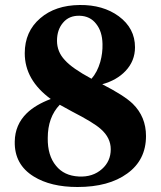

<svg xmlns="http://www.w3.org/2000/svg" viewBox="-20 -734 643 768"><path d="M511 -319Q564 -267 564 -190Q564 -94 489 -40Q415 14 290 14Q183 14 115 -28Q37 -76 39 -168Q40 -235 87 -281Q122 -315 183 -338Q79 -414 79 -521Q79 -608 141 -661Q201 -713 299 -714Q392 -715 455 -669Q520 -621 520 -545Q520 -490 482 -450Q447 -413 389 -397Q477 -352 511 -319ZM232 -643Q208 -615 208 -571Q208 -527 239 -494Q268 -461 346 -419Q369 -445 381 -486Q391 -522 390 -558Q389 -608 365 -638Q341 -670 298 -671Q256 -672 232 -643ZM388 -58Q423 -89 423 -137Q423 -183 383 -218Q354 -244 270 -287Q240 -303 219 -315Q171 -265 171 -182Q170 -112 204 -71Q236 -31 295 -28Q351 -25 388 -58Z"/></svg>

Font: Cinzel Bold(RUS BY LYAJKA)
Style: Regular
Weight: 700
Designer: Natanael Gama
Version: Version 1.001;PS 001.001;hotconv 1.0.56;makeotf.lib2.0.21325